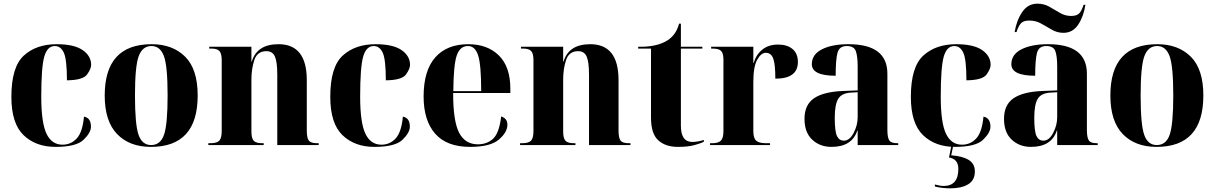

<svg xmlns="http://www.w3.org/2000/svg" viewBox="-20 -791 6624 1047"><path d="M283 10Q396 10 436 -29Q476 -68 476 -100Q476 -148 438 -155Q430 -70 398.5 -36Q367 -2 321 -2Q262 -2 233.5 -62Q205 -122 205 -264Q205 -425 221.5 -482.5Q238 -540 279 -540Q311 -540 328 -503.5Q345 -467 345 -353Q433 -354 455 -385Q477 -416 477 -437Q477 -486 430.5 -518Q384 -550 289 -550Q178 -550 110 -488Q42 -426 42 -263Q42 -118 108.5 -54Q175 10 283 10Z M803 10Q1058 10 1058 -270Q1058 -414 989.5 -482Q921 -550 807 -550Q551 -550 551 -270Q551 -130 618.5 -60Q686 10 803 10ZM804 0Q755 0 735.5 -56Q716 -112 716 -270Q716 -430 736.5 -485Q757 -540 806 -540Q853 -540 873.5 -486Q894 -432 894 -270Q894 -113 874.5 -56.5Q855 0 804 0Z M1116 0H1418V-10H1410Q1376 -10 1363.5 -23.5Q1351 -37 1351 -74V-356Q1351 -416 1367 -464Q1383 -512 1433 -512Q1466 -512 1479 -483Q1492 -454 1492 -383V0H1718V-10H1709Q1675 -10 1664 -24.5Q1653 -39 1653 -79V-354Q1653 -550 1499 -550Q1381 -550 1353 -455H1351V-536H1121V-526H1135Q1164 -526 1176.5 -512.5Q1189 -499 1189 -463V-77Q1189 -38 1176 -24Q1163 -10 1127 -10H1116Z M2022 10Q2135 10 2175 -29Q2215 -68 2215 -100Q2215 -148 2177 -155Q2169 -70 2137.5 -36Q2106 -2 2060 -2Q2001 -2 1972.5 -62Q1944 -122 1944 -264Q1944 -425 1960.5 -482.5Q1977 -540 2018 -540Q2050 -540 2067 -503.5Q2084 -467 2084 -353Q2172 -354 2194 -385Q2216 -416 2216 -437Q2216 -486 2169.5 -518Q2123 -550 2028 -550Q1917 -550 1849 -488Q1781 -426 1781 -263Q1781 -118 1847.5 -54Q1914 10 2022 10Z M2544 10Q2654 10 2700.5 -30Q2747 -70 2747 -111Q2747 -145 2713 -156Q2702 -65 2669 -34.5Q2636 -4 2586 -4Q2517 -4 2484 -66.5Q2451 -129 2451 -284H2763V-307Q2763 -427 2700.5 -488.5Q2638 -550 2534 -550Q2417 -550 2353.5 -478Q2290 -406 2290 -265Q2290 -134 2353 -62Q2416 10 2544 10ZM2452 -294Q2453 -436 2470.5 -488Q2488 -540 2532 -540Q2571 -540 2587.5 -488.5Q2604 -437 2604 -294Z M2816 0H3118V-10H3110Q3076 -10 3063.5 -23.5Q3051 -37 3051 -74V-356Q3051 -416 3067 -464Q3083 -512 3133 -512Q3166 -512 3179 -483Q3192 -454 3192 -383V0H3418V-10H3409Q3375 -10 3364 -24.5Q3353 -39 3353 -79V-354Q3353 -550 3199 -550Q3081 -550 3053 -455H3051V-536H2821V-526H2835Q2864 -526 2876.5 -512.5Q2889 -499 2889 -463V-77Q2889 -38 2876 -24Q2863 -10 2827 -10H2816Z M3677 10Q3731 10 3766 0.5Q3801 -9 3818 -18V-28Q3785 -17 3755 -17Q3693 -17 3693 -105V-526H3810V-536H3693V-662H3683Q3665 -591 3602 -561Q3546 -534 3460 -536V-526H3530V-149Q3530 -62 3569.5 -26Q3609 10 3677 10Z M3852 0H4179V-10H4158Q4119 -10 4103.5 -24Q4088 -38 4088 -76V-345Q4088 -427 4109 -465Q4130 -503 4156 -503Q4185 -503 4196.5 -472Q4208 -441 4208 -362Q4331 -362 4331 -453Q4331 -499 4302 -523.5Q4273 -548 4223 -548Q4171 -548 4137 -520.5Q4103 -493 4090 -448H4088V-536H3858V-526H3867Q3900 -526 3912.5 -513Q3925 -500 3925 -466V-76Q3925 -38 3911 -24Q3897 -10 3863 -10H3852Z M4514 10Q4626 10 4655 -79H4657V0H4878V-10H4873Q4839 -10 4829 -26Q4819 -42 4819 -83V-389Q4819 -550 4607 -550Q4517 -550 4462 -522Q4407 -494 4407 -441Q4407 -378 4537 -378Q4537 -466 4547 -503Q4557 -540 4597 -540Q4637 -540 4647 -512Q4657 -484 4657 -428V-298L4579 -295Q4472 -291 4419.5 -255.5Q4367 -220 4367 -143Q4367 -69 4409 -29.5Q4451 10 4514 10ZM4582 -24Q4556 -24 4544 -49.5Q4532 -75 4532 -149Q4532 -220 4550.5 -251.5Q4569 -283 4620 -286L4657 -288V-152Q4657 -108 4635 -66Q4613 -24 4582 -24Z M5188 10Q5301 10 5341 -29Q5381 -68 5381 -100Q5381 -148 5343 -155Q5335 -70 5303.5 -36Q5272 -2 5226 -2Q5167 -2 5138.5 -62Q5110 -122 5110 -264Q5110 -425 5126.5 -482.5Q5143 -540 5184 -540Q5216 -540 5233 -503.5Q5250 -467 5250 -353Q5338 -354 5360 -385Q5382 -416 5382 -437Q5382 -486 5335.5 -518Q5289 -550 5194 -550Q5083 -550 5015 -488Q4947 -426 4947 -263Q4947 -118 5013.5 -54Q5080 10 5188 10ZM5163 236Q5223 236 5259.5 214Q5296 192 5296 144Q5296 101 5261.5 80.5Q5227 60 5167 56L5181 -10H5171L5155 68Q5206 76 5206 130Q5206 223 5126 223Q5105 223 5078 215V226Q5117 236 5163 236Z M5602 10Q5714 10 5743 -79H5745V0H5966V-10H5961Q5927 -10 5917 -26Q5907 -42 5907 -83V-389Q5907 -550 5695 -550Q5605 -550 5550 -522Q5495 -494 5495 -441Q5495 -378 5625 -378Q5625 -466 5635 -503Q5645 -540 5685 -540Q5725 -540 5735 -512Q5745 -484 5745 -428V-298L5667 -295Q5560 -291 5507.5 -255.5Q5455 -220 5455 -143Q5455 -69 5497 -29.5Q5539 10 5602 10ZM5670 -24Q5644 -24 5632 -49.5Q5620 -75 5620 -149Q5620 -220 5638.5 -251.5Q5657 -283 5708 -286L5745 -288V-152Q5745 -108 5723 -66Q5701 -24 5670 -24ZM5779 -612Q5830 -612 5859.5 -656.5Q5889 -701 5899 -765H5889Q5878 -730 5864 -717Q5850 -704 5821 -704Q5788 -704 5759.5 -721Q5731 -738 5702 -754.5Q5673 -771 5637 -771Q5585 -771 5554 -725Q5523 -679 5513 -616H5523Q5534 -650 5548 -664.5Q5562 -679 5593 -679Q5628 -679 5657.5 -662.5Q5687 -646 5716 -629Q5745 -612 5779 -612Z M6287 10Q6542 10 6542 -270Q6542 -414 6473.5 -482Q6405 -550 6291 -550Q6035 -550 6035 -270Q6035 -130 6102.5 -60Q6170 10 6287 10ZM6288 0Q6239 0 6219.5 -56Q6200 -112 6200 -270Q6200 -430 6220.5 -485Q6241 -540 6290 -540Q6337 -540 6357.5 -486Q6378 -432 6378 -270Q6378 -113 6358.5 -56.5Q6339 0 6288 0Z"/></svg>

Font: Noto Serif Display SemiCondensed Extra
Style: Regular
Weight: 800
Width: 4
Designer: Monotype Design Team
Foundry: Monotype Imaging Inc.
Version: Version 1.900